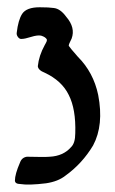

<svg xmlns="http://www.w3.org/2000/svg" viewBox="-20 -752 317 528"><path d="M89 -732Q115 -732 128 -730Q146 -728 162 -706Q188 -676 177 -646Q176 -643 172.5 -636.5Q169 -630 169 -626Q172 -621 194 -596Q237 -553 250 -491Q266 -408 236 -352Q206 -302 160 -269Q140 -253 107 -248Q59 -242 35 -246Q22 -246 21 -255Q21 -273 35 -305Q40 -319 54 -321Q63 -321 85.5 -320.5Q108 -320 117 -321Q154 -323 175 -347Q187 -358 187 -386Q189 -452 169 -491Q150 -530 103 -552Q85 -559 84 -570Q87 -599 103 -628Q104 -630 105.5 -632.5Q107 -635 108 -637.5Q109 -640 109 -643Q106 -650 93 -654Q83 -656 65.5 -650.5Q48 -645 40 -645Q34 -644 29.5 -650Q25 -656 26 -662Q30 -697 41 -714Q53 -732 89 -732Z"/></svg>

Font: Amit
Style: Regular
Weight: 400
Version: Version 1.1